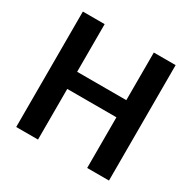

<svg xmlns="http://www.w3.org/2000/svg" viewBox="-158 -868 1023 1024"><g transform="rotate(30 354.0 -355.5)"><path d="M202.1 -710.9V-417.5H504.9V-710.9H639.2V0H504.9V-312H202.1V0H67.9V-710.9Z"/></g></svg>

Font: Vazirmatn UI SemiBold
Style: Regular
Weight: 600
Designer: Saber Rastikerdar
Foundry: Saber Rastikerdar
Version: Version 33.003